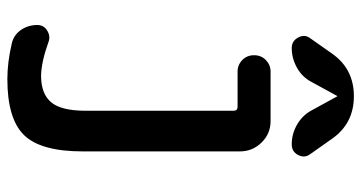

<svg xmlns="http://www.w3.org/2000/svg" viewBox="-258 -748 1015 540"><g transform="rotate(90 250.0 -477.5)"><path d="M100.6 -2.9Q77.1 -8.8 63.5 -28.8Q49.8 -48.8 49.8 -74.2Q49.8 -92.8 65.9 -102.5Q82 -112.3 98.6 -105.5Q153.3 -85.9 192.4 -85Q243.2 -85 267.1 -113.3Q291 -141.6 291 -210.9V-626Q291 -637.7 280.3 -637.7H180.7Q162.1 -637.7 148.4 -650.9Q134.8 -664.1 134.8 -684.1Q134.8 -704.1 148.4 -717.3Q162.1 -730.5 180.7 -730.5H320.3Q355.5 -730.5 380.4 -705.1Q405.3 -679.7 405.3 -644.5V-202.1Q405.3 -84 359.4 -37.1Q313.5 9.8 202.1 9.8Q154.3 9.8 100.6 -2.9ZM369.1 -904.3 413.1 -841.8Q424.8 -826.2 415.5 -808.1Q406.2 -790 385.7 -790Q355.5 -790 329.6 -805.2Q303.7 -820.3 290 -845.7L251 -917Q251 -918 250 -918Q249 -918 249 -917L210 -845.7Q196.3 -819.3 169.9 -804.7Q143.6 -790 114.3 -790Q94.7 -790 85 -808.1Q75.2 -826.2 86.9 -841.8L130.9 -904.3Q173.8 -964.8 250 -964.8Q326.2 -964.8 369.1 -904.3Z"/></g></svg>

Font: Rounded-X Mgen+ 1m medium
Style: Regular
Weight: 500
Designer: [Source Han Sans]
Ryoko NISHIZUKA  (kana & ideographs); Paul D. Hunt (Latin, Greek & Cyrillic); Wenlong ZHANG  (bopomofo
Version: Version 1.059.20150602